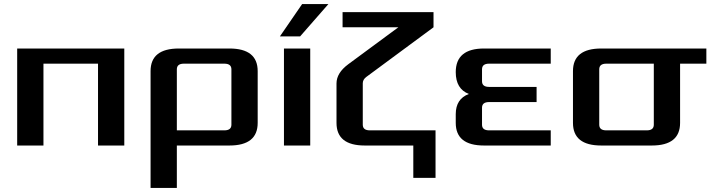

<svg xmlns="http://www.w3.org/2000/svg" viewBox="-20 -720 3550 950"><path d="M65 0V-480H595V0H465V-405H195V0Z M725 210V-368Q725 -480 865 -480H1115Q1255 -480 1255 -368V-112Q1255 0 1115 0H855V210ZM855 -75H1090Q1125 -75 1125 -103V-377Q1125 -405 1090 -405H890Q855 -405 855 -377Z M1385 0V-480H1515V0ZM1365 -540 1475 -700H1605L1465 -540Z M1645 -112V-307Q1645 -359 1703 -402L1951 -585H1675V-660H2125V-585L1792 -339Q1775 -326 1775 -308V-103Q1775 -75 1810 -75H2135V160H2025V0H1785Q1645 0 1645 -112Z M2235 -112V-155Q2235 -231 2300 -255Q2235 -280 2235 -363Q2235 -480 2375 -480H2705V-405H2400Q2365 -405 2365 -377V-318Q2365 -290 2400 -290H2635V-215H2400Q2365 -215 2365 -187V-103Q2365 -75 2400 -75H2705V0H2375Q2235 0 2235 -112Z M2815 -112V-368Q2815 -480 2955 -480H3475V-405H3345V-112Q3345 0 3205 0H2955Q2815 0 2815 -112ZM2945 -103Q2945 -75 2980 -75H3180Q3215 -75 3215 -103V-405H2980Q2945 -405 2945 -377Z"/></svg>

Font: Xolonium
Style: Regular
Weight: 400
Designer: Severin Meyer
Version: Version 4.2